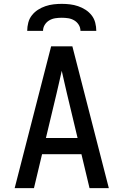

<svg xmlns="http://www.w3.org/2000/svg" viewBox="-20 -975 640 995"><path d="M56 0 245 -735H355L544 0H444L402 -176H198L156 0ZM382 -260 327 -490Q320 -519 313.5 -548.5Q307 -578 300 -608Q293 -578 286.5 -548.5Q280 -519 273 -490L218 -260ZM121 -815Q121 -836 126.5 -857.5Q132 -879 145.5 -896Q159 -913 177 -924.5Q195 -936 215.5 -943Q236 -950 257.5 -952.5Q279 -955 300 -955Q321 -955 342.5 -952.5Q364 -950 384.5 -943Q405 -936 423 -924.5Q441 -913 454.5 -896Q468 -879 473.5 -857.5Q479 -836 479 -815H397Q397 -832 388 -846.5Q379 -861 364.5 -869.5Q350 -878 333.5 -880.5Q317 -883 300 -883Q283 -883 266.5 -880.5Q250 -878 235.5 -869.5Q221 -861 212 -846.5Q203 -832 203 -815Z"/></svg>

Font: Iosevka SS04 Medium Extended
Style: Regular
Weight: 500
Width: 7
Monospace: yes
Designer: Belleve Invis
Foundry: Belleve Invis
Version: Version 19.0.0; ttfautohint (v1.8.4)